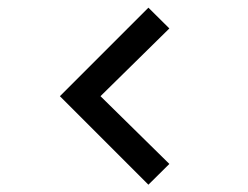

<svg xmlns="http://www.w3.org/2000/svg" viewBox="-20 -572 662 513"><path d="M376.5 -78.5 140 -315 376.5 -551.5 432.5 -496 248.5 -315 432.5 -134Z"/></svg>

Font: Cns Manrope Med
Style: Regular
Weight: 500
Designer: Mikhail Sharanda
Foundry: Mikhail Sharanda
Version: Version 4.504